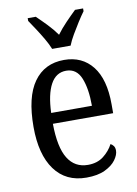

<svg xmlns="http://www.w3.org/2000/svg" viewBox="-87 -823 636 891"><g transform="rotate(-10 231.0 -378.0)"><path d="M248 10Q151 10 98.5 -62Q46 -134 46 -264Q46 -405 96.5 -475.5Q147 -546 239 -546Q324 -546 372.5 -484.5Q421 -423 421 -305V-263H137Q138 -152 170.5 -99.5Q203 -47 265 -47Q309 -47 338.5 -70Q368 -93 384 -124Q392 -120 398 -112Q404 -104 404 -90Q404 -70 387 -46.5Q370 -23 335.5 -6.5Q301 10 248 10ZM330 -314Q330 -395 309.5 -445Q289 -495 240 -495Q192 -495 166.5 -448Q141 -401 138 -314ZM194 -606Q185 -629 169.5 -655.5Q154 -682 137 -708Q120 -734 107 -753V-766H145Q168 -744 193 -718Q218 -692 237 -665Q257 -692 282 -718Q307 -744 330 -766H368V-753Q354 -734 337.5 -708Q321 -682 305.5 -655.5Q290 -629 281 -606Z"/></g></svg>

Font: Noto Serif Sinhala Condensed
Style: Regular
Weight: 400
Width: 3
Designer: Jelle Bosma - Monotype Design Team
Foundry: Monotype Imaging Inc.
Version: Version 2.007; ttfautohint (v1.8.4.7-5d5b)